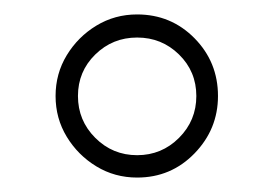

<svg xmlns="http://www.w3.org/2000/svg" viewBox="-20 -824 380 266"><path d="M170 -578Q139 -578 113.5 -593.5Q88 -609 72.5 -634.5Q57 -660 57 -691Q57 -722 72.5 -747.5Q88 -773 113.5 -788.5Q139 -804 170 -804Q217 -804 249.5 -771Q282 -738 282 -691Q282 -645 249.5 -611.5Q217 -578 170 -578ZM170 -609Q204 -609 228 -633Q252 -657 252 -691Q252 -725 228 -748.5Q204 -772 170 -772Q136 -772 112 -748.5Q88 -725 88 -691Q88 -657 112 -633Q136 -609 170 -609Z"/></svg>

Font: Zen Maru Gothic Light
Style: Regular
Weight: 300
Designer: Yoshimichi Ohira
Foundry: Positype
Version: Version 1.001